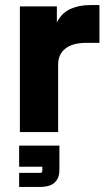

<svg xmlns="http://www.w3.org/2000/svg" viewBox="-20 -518 427 753"><path d="M58 0V-493H203V-334H185Q185 -397 204.5 -433Q224 -469 257.5 -483.5Q291 -498 332 -498H370V-350H319Q265 -350 236.5 -327.5Q208 -305 208 -265V0ZM55 215V160H138Q146 160 146 152V136H55V53H213V147Q213 175 201.5 190Q190 205 173.5 210Q157 215 141 215Z"/></svg>

Font: SUSE ExtraBold
Style: Regular
Weight: 800
Designer: Rene Bieder
Foundry: SUSE
Version: Version 1.000